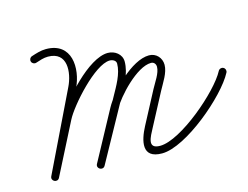

<svg xmlns="http://www.w3.org/2000/svg" viewBox="-84 -699 1109 858"><g transform="rotate(-15 470.5 -270.5)"><path d="M129.7 -515.2C129.7 -515.2 129.7 -515.2 129.7 -515.2C148.4 -521.2 166.8 -528 186.7 -528C277.8 -528 269.3 -433.6 240.2 -373.6C181.2 -251.6 122.2 -129.6 63.2 -7.6C58.2 2.8 63.4 11.8 71.2 15.7C79 19.5 89.4 18.2 94.6 7.9C134.8 -71 175 -150 215.2 -228.9C245 -287.6 380.2 -439.9 449.2 -439.9C462 -439.9 477.9 -432.8 477.9 -418.1C477.9 -371.2 447.3 -321 425.3 -281.2C375.2 -190.3 325 -99.4 274.9 -8.5C269.2 1.7 274.2 11 281.9 15.2C289.6 19.4 300 18.6 305.6 8.3C346.6 -67.5 387.7 -143.3 428.7 -219.1C457.8 -272.9 558.5 -381.8 624.5 -381.8C638 -381.8 646.3 -371.2 646.3 -358.2C646.3 -329.1 619.5 -292.8 605.6 -266.4C579.1 -216.2 552.6 -166.1 526.1 -115.9C494.8 -56.6 472.6 21.8 568.9 21.8C679.5 21.8 889.3 -156.4 939.3 -252.7C943.7 -261.3 940.4 -271.9 931.8 -276.3C923.2 -280.8 912.7 -277.4 908.2 -268.8C864.7 -185 665.2 -13.2 568.9 -13.2C507.3 -13.2 538.2 -63.9 557 -99.6C583.5 -149.7 610 -199.9 636.5 -250C653.6 -282.3 681.3 -321.4 681.3 -358.2C681.3 -390.5 657.3 -416.8 624.5 -416.8C543.7 -416.8 433.8 -302 397.9 -235.8C356.9 -160 315.8 -84.1 274.8 -8.3C269.3 1.9 274.1 11.2 281.8 15.4C289.5 19.5 299.9 18.6 305.5 8.5C355.7 -82.5 405.8 -173.4 456 -264.3C481.3 -310.2 512.9 -364.2 512.9 -418.1C512.9 -452.6 481.6 -474.9 449.2 -474.9C359.3 -474.9 222 -319.5 184 -244.8C143.8 -165.8 103.6 -86.9 63.4 -7.9C58.2 2.4 63.5 11.4 71.4 15.4C79.3 19.3 89.7 18 94.8 7.6C153.7 -114.4 212.7 -236.3 271.7 -358.3C312.4 -442.4 306.8 -563 186.7 -563C162.9 -563 141.2 -555.7 118.9 -548.5C109.7 -545.5 104.7 -535.6 107.7 -526.4C110.7 -517.2 120.5 -512.2 129.7 -515.2Z"/></g></svg>

Font: FRB American Cursive Guidelines
Style: Italic
Weight: 400
Italic angle: -25°
Version: Version 2.0;Modular Font Editor K font №1